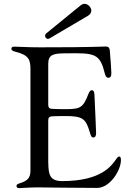

<svg xmlns="http://www.w3.org/2000/svg" viewBox="-20 -973 675 997"><path d="M524.1 -592C527 -580.3 531.6 -569.2 542.6 -569.2C555.8 -569.2 558.2 -580.6 558.2 -593.8C558.2 -603.3 553.6 -677.2 550.1 -711.6C549 -723.7 544 -731.5 529.8 -731.5C502.1 -731.5 471.9 -727.3 195.7 -727.3H184.3C114.7 -727.3 81 -730.8 54 -730.8C44.4 -730.8 39.1 -727.3 39.1 -720.5C39.1 -712 44 -708.5 62.9 -703.5C130 -686.8 138.1 -661.6 138.1 -613.6V-82.7C136.4 -52.6 126.8 -34.8 82.7 -21.3C71.4 -17.8 65.7 -15.3 65.7 -7.1C65.7 -1.4 69.2 3.9 79.2 3.9C90.6 3.9 119 0.7 175.8 0C246.4 0.4 359.7 2.8 484.4 2.8C550.4 2.8 608 -87.7 608 -141.7C608 -155.5 604.4 -160.2 599.1 -160.2C593.4 -160.2 588.8 -154.8 583.1 -146.3C559.7 -113.6 507.5 -32.7 303.3 -32.7C238.3 -32.7 231.5 -66.4 230.8 -128.6H230.5V-348.4C230.5 -362.2 236.5 -368.6 250.4 -369C271.3 -370 297.6 -370.4 316.1 -370.4C409.8 -370.7 425.1 -357.2 446 -287.3C452.8 -263.1 456.3 -259.2 464.8 -259.2C475.5 -259.2 479 -268.8 479 -283C479 -302.6 473 -416.9 470.5 -480.5C469.8 -499.6 463.8 -504.6 456.7 -504.6C449.6 -504.6 445 -499.3 438.9 -484.7C412.6 -416.9 399.9 -406.2 323.9 -406.2C293 -406.2 269.2 -406.6 250 -407.7C236.2 -408.4 230.5 -414.8 230.5 -428.6V-643.1C231.2 -687.9 255.3 -695.3 313.2 -696C348.7 -696.4 359.4 -696.4 375.4 -696.4C480.8 -696.4 502.1 -680.4 524.1 -592ZM214.1 -786.9C214.1 -778.4 220.9 -771 229 -771C231.5 -771 234 -772 236.9 -773.4L437.1 -891.3C448.9 -898.4 453.8 -908 454.2 -917.6C454.2 -935 437.1 -953.1 419 -953.1C411.9 -953.1 405.5 -950.3 398.8 -945.3L221.2 -800.4C215.9 -796.5 214.1 -791.5 214.1 -786.9Z"/></svg>

Font: Margiela Serif Text
Style: Regular
Weight: 400
Designer: Andreas Faust, Stefan Endress
Version: Version 1.002;FEAKit 1.0